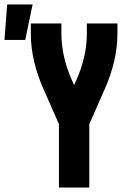

<svg xmlns="http://www.w3.org/2000/svg" viewBox="-82 -840 602 860"><path d="M182 0V-284L112 -443Q86 -501 71 -564Q56 -627 56 -691V-735H193V-691Q193 -639 204.5 -587.5Q216 -536 237 -488L250 -459L263 -488Q284 -536 295.5 -587.5Q307 -639 307 -691V-735H444V-691Q444 -627 429 -564Q414 -501 388 -443L318 -284V0ZM-62 -661 -50 -820H64L31 -661Z"/></svg>

Font: Iosevka Term Curly Heavy
Style: Regular
Weight: 900
Designer: Belleve Invis
Foundry: Belleve Invis
Version: Version 32.3.0